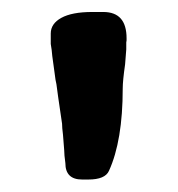

<svg xmlns="http://www.w3.org/2000/svg" viewBox="-20 -734 291 314"><path d="M130.9 -714.4H148.9Q187 -714.4 187 -671.4V-668L186.5 -664.6V-653.3L184.6 -628.9Q180.7 -601.6 180.7 -589.4Q180.7 -503.9 158.2 -454.6Q151.9 -440.4 124.5 -440.4H114.3Q86.9 -440.4 86.9 -467.3Q85 -481 85 -488.3L83 -513.7Q81.5 -525.4 81.5 -531.7L75.2 -574.7L72.3 -596.2L70.8 -603.5L68.4 -621.1Q64.5 -648.4 64.5 -652.3L63 -662.1V-679.2Q63 -695.3 80.3 -704.8Q97.7 -714.4 130.9 -714.4Z"/></svg>

Font: Averia Serif Libre
Style: Bold
Weight: 700
Version: Version 1.002